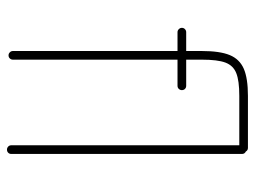

<svg xmlns="http://www.w3.org/2000/svg" viewBox="-109 -603 720 542"><g transform="rotate(90 251.0 -332.0)"><path d="M407.7 -666Q414.6 -662.6 414.6 -655.3V-3.9Q414.6 1.5 411.1 4.9Q407.7 8.3 402.3 8.3Q397.5 8.3 393.8 4.9Q390.1 1.5 390.1 -3.9V-647.5H250.5Q207.5 -647.5 186.3 -638.9Q165 -630.4 156.7 -608.4Q148.4 -586.4 148.4 -541.5V-497.6H222.2Q227.5 -497.6 231 -494.1Q234.4 -490.7 234.4 -485.4Q234.4 -480.5 231 -476.8Q227.5 -473.1 222.2 -473.1H148.4V-8.3Q148.4 -3.4 145 0.2Q141.6 3.9 136.2 3.9Q131.3 3.9 127.7 0.2Q124 -3.4 124 -8.3V-473.1H70.8Q65.9 -473.1 62.3 -476.8Q58.6 -480.5 58.6 -485.4Q58.6 -490.7 62.3 -494.1Q65.9 -497.6 70.8 -497.6H124V-541.5Q124 -592.8 135.5 -620.6Q147 -648.4 174.1 -660.2Q201.2 -671.9 250.5 -671.9H397.5Q404.3 -671.9 407.7 -666Z"/></g></svg>

Font: Velvelyne Light
Style: Regular
Weight: 200
Designer: Manon Van der Borght et Mariel Nils
Foundry: Velvetyne
Version: Version 1.070